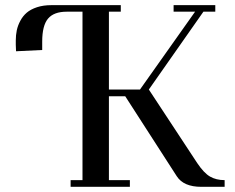

<svg xmlns="http://www.w3.org/2000/svg" viewBox="-20 -722 908 742"><path d="M41 -548.8V-565.9Q41 -586.4 44.9 -605Q48.8 -623.5 58.6 -641.8Q68.4 -660.2 83.5 -673.1Q98.6 -686 123 -694.1Q147.5 -702.1 178.2 -702.1H446.8V-676.8H400.9V-376H521L733.9 -676.8H650.9V-702.1H812V-676.8H766.1L555.2 -376L742.2 -91.8Q768.1 -53.2 791.7 -39.6Q815.4 -25.9 848.1 -25.9V0H757.8Q689.5 0 663.1 -41L463.9 -350.1H400.9V-25.9H481.9V0H252.9V-25.9H298.8V-676.8H237.8Q188 -676.8 165.5 -649.9Q143.1 -623 143.1 -561V-528.8L42 -523.9Z"/></svg>

Font: Dehuti Alt
Style: Bold
Weight: 700
Version: Version 1.2